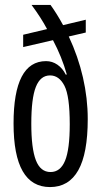

<svg xmlns="http://www.w3.org/2000/svg" viewBox="-20 -749 412 779"><path d="M35 -248Q35 -501 167 -501Q192 -501 213 -486.5Q234 -472 247 -446L251 -447Q231 -518 195 -586L74 -558V-608L171 -631Q146 -678 108 -729H185Q211 -693 236 -647L328 -669V-617L259 -601Q297 -520 316.5 -435Q336 -350 336 -266Q336 -126 297.5 -58Q259 10 183 10Q35 10 35 -248ZM263 -245Q263 -359 241.5 -401Q220 -443 183 -443Q144 -443 125.5 -396.5Q107 -350 107 -247Q107 -147 125.5 -99Q144 -51 185 -51Q225 -51 244 -97Q263 -143 263 -245Z"/></svg>

Font: Mona Sans Condensed
Style: Regular
Weight: 400
Width: 3
Designer: Deni Anggara
Foundry: GitHub
Version: Version 2.000